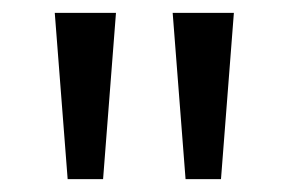

<svg xmlns="http://www.w3.org/2000/svg" viewBox="-20 -734 448 298"><path d="M160 -714 140 -456H85L65 -714ZM343 -714 323 -456H268L248 -714Z"/></svg>

Font: Noto Sans Palmyrene
Style: Regular
Weight: 400
Designer: Monotype Design Team
Foundry: Monotype Imaging Inc.
Version: Version 2.001; ttfautohint (v1.8.4.7-5d5b)